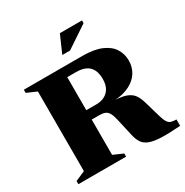

<svg xmlns="http://www.w3.org/2000/svg" viewBox="-195 -1023 1144 1188"><g transform="rotate(-30 377.0 -429.5)"><path d="M370.5 -372Q423 -372 454 -402Q485 -432 485 -489.5Q485 -527.5 472.2 -554Q459.5 -580.5 432.5 -594.2Q405.5 -608 362.5 -608H138.5L183 -675H445.5Q530.5 -675 582.5 -652.2Q634.5 -629.5 658 -591.5Q681.5 -553.5 681.5 -507Q681.5 -461 658.8 -424Q636 -387 591.2 -364Q546.5 -341 478.5 -336.5V-338Q535 -336 566.2 -323.8Q597.5 -311.5 613.5 -288.8Q629.5 -266 639.5 -232L674 -113Q683.5 -81 693.8 -66.2Q704 -51.5 718.5 -47.5Q733 -43.5 754.5 -43.5V2Q670 8.5 617 6.2Q564 4 533.8 -7.8Q503.5 -19.5 488.5 -42.2Q473.5 -65 466 -99.5L438 -223Q430.5 -256.5 420.5 -274.2Q410.5 -292 394.8 -298.5Q379 -305 354 -305H175.5L129.5 -372ZM300 -675V-53L369.5 -22.5V0H28.5V-22.5L98.5 -53V-622L28.5 -652.5V-675ZM342 -742 396.5 -866.5H554.5V-847L397.5 -742Z"/></g></svg>

Font: Newsreader 24pt ExtraBold
Style: Regular
Weight: 800
Designer: Hugues Gentile
Foundry: Production Type
Version: Version 1.003